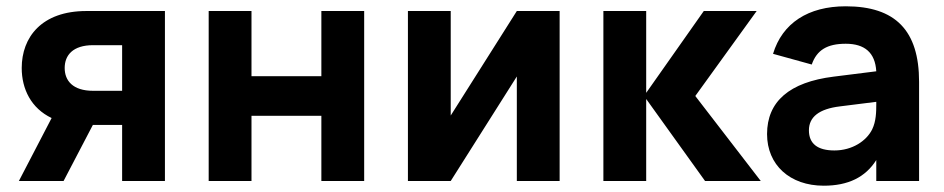

<svg xmlns="http://www.w3.org/2000/svg" viewBox="-20 -575 3000 610"><path d="M182 0 275 -178H368V0H504V-540H254.5C112 -540 49 -456.5 49 -359C49 -292 79 -231 144 -200L40 0ZM368 -431.5V-286.5H276C211 -286.5 185.5 -319 185.5 -359C185.5 -399 211 -431.5 276 -431.5Z M779 0V-207H1001V0H1137V-540H1001V-333H779V-540H643V0Z M1622 -540 1412 -208V-540H1276V0H1412L1622 -332V0H1758V-540Z M1897 0H2033V-260.5L2220 0H2397L2189 -270L2384 -540H2216L2033 -280V-540H1897Z M2667 -555C2547.5 -555 2465.5 -501.5 2436 -404L2559 -370C2575 -416 2608 -436 2667 -436C2727 -436 2760.5 -408 2764 -348.5L2628.5 -331.5C2488 -314 2417 -252.5 2417 -149C2417 -51 2489.5 15 2597 15C2675 15 2729.5 -12 2764 -66.5V0H2900V-315C2900 -478 2825 -555 2667 -555ZM2764 -251.5V-244C2764 -220 2763.5 -189.5 2751 -164C2733 -127.5 2688 -97 2631 -97C2577.5 -97 2550 -118.5 2550 -161C2550 -203.5 2582.5 -229 2648.5 -237Z"/></svg>

Font: Vela Sans ExtBd
Style: Regular
Weight: 800
Designer: Principal design: Mikhail Sharanda - project Manrope.
Design modification: Ravid Balaliev
Foundry: Mikhail Sharanda
Version: Version 1.001